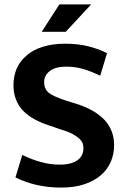

<svg xmlns="http://www.w3.org/2000/svg" viewBox="-20 -839 576 870"><path d="M273 -641C314 -641 350 -637 381 -629C412 -621 440 -611 465 -598L434 -496C407 -509 380 -520 355 -527C330 -534 305 -537 281 -537C249 -537 224 -531 207 -518C189 -505 180 -488 180 -467C180 -445 188 -428 203 -417C218 -406 243 -395 277 -384L337 -365C387 -348 426 -325 455 -294C483 -263 497 -226 497 -181C497 -154 492 -129 482 -106C472 -83 457 -62 437 -45C417 -28 392 -14 362 -4C332 6 297 11 257 11C182 11 113 -4 50 -35L81 -137C110 -123 138 -112 165 -105C192 -97 221 -93 251 -93C286 -93 313 -100 331 -113C349 -126 358 -144 358 -167C358 -175 357 -183 354 -191C351 -198 345 -206 337 -213C329 -220 318 -227 305 -234C291 -241 273 -247 251 -254L198 -272C175 -280 153 -289 134 -300C115 -311 98 -323 85 -337C71 -351 60 -368 53 -387C45 -406 41 -428 41 -453C41 -480 46 -506 56 -529C66 -552 81 -571 101 -588C120 -605 145 -618 174 -627C203 -636 236 -641 273 -641ZM393 -819 278 -695H169L249 -819Z"/></svg>

Font: Holmes&Hills Bold
Style: Bold
Weight: 500
Designer: Noopur Datye, Girish Dalvi, Yashodeep Gholap, Pallavi Karambelkar
Foundry: Ek Type
Version: ""